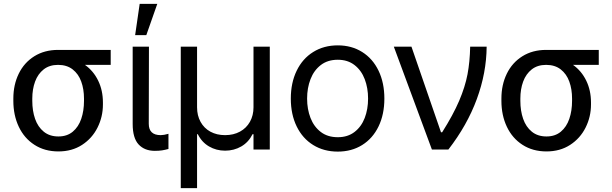

<svg xmlns="http://www.w3.org/2000/svg" viewBox="-20 -771 3156 990"><path d="M279.3 -513.7H550.8V-436.5H418Q461.9 -405.3 486.3 -355Q510.7 -304.7 510.7 -242.2V-232.4Q510.7 -168.9 482.9 -113.3Q455.1 -57.6 403.1 -23.9Q351.1 9.8 281.2 9.8Q210.4 9.8 157.7 -24.2Q105 -58.1 76.9 -117.4Q48.8 -176.8 48.8 -251V-262.7Q48.8 -334 76.7 -391.1Q104.5 -448.2 157 -481Q209.5 -513.7 279.3 -513.7ZM281.2 -67.4Q325.7 -67.4 355.2 -92Q384.8 -116.7 398.9 -158.2Q413.1 -199.7 413.1 -251V-262.7Q413.1 -311 398.9 -350.3Q384.8 -389.6 354.7 -413.1Q324.7 -436.5 279.3 -436.5Q234.9 -436.5 205.1 -413.1Q175.3 -389.6 160.9 -350.3Q146.5 -311 146.5 -262.7V-251Q146.5 -199.7 160.9 -158.2Q175.3 -116.7 205.6 -92Q235.8 -67.4 281.2 -67.4Z M748 -530.3 747.1 -132.8Q747.1 -74.2 808.6 -74.2Q824.7 -74.2 848.6 -81.1V-2.9Q832.5 1.5 816.4 4.2Q800.3 6.8 778.3 6.8Q725.6 6.8 694.8 -26.1Q664.1 -59.1 664.1 -131.8V-530.3ZM700.2 -751H791L734.4 -589.8H676.8Z M912.1 -530.3H996.1V-217.8Q996.1 -175.3 1014.2 -142.6Q1032.2 -109.9 1064.9 -92Q1097.7 -74.2 1140.6 -74.2Q1184.1 -74.2 1217.3 -92.3Q1250.5 -110.4 1268.8 -143.1Q1287.1 -175.8 1287.1 -217.8V-530.3H1371.1V0H1287.1V-79.1H1282.2Q1261.7 -37.6 1224.1 -15.9Q1186.5 5.9 1140.6 5.9Q1095.2 5.9 1057.9 -15.9Q1020.5 -37.6 1000 -79.1H996.1V199.2H912.1Z M1479.5 -262.7Q1479.5 -344.2 1509.8 -406.5Q1540 -468.8 1595 -502.9Q1649.9 -537.1 1721.7 -537.1Q1793 -537.1 1847.4 -502.9Q1901.9 -468.8 1931.9 -406.5Q1961.9 -344.2 1961.9 -262.7Q1961.9 -181.2 1931.9 -119.1Q1901.9 -57.1 1847.4 -23.2Q1793 10.7 1721.7 10.7Q1649.9 10.7 1595 -23.2Q1540 -57.1 1509.8 -119.1Q1479.5 -181.2 1479.5 -262.7ZM1877.9 -262.7Q1877.9 -317.4 1860.6 -362.8Q1843.3 -408.2 1808.1 -435.5Q1772.9 -462.9 1721.7 -462.9Q1669.4 -462.9 1634 -435.5Q1598.6 -408.2 1581.1 -362.8Q1563.5 -317.4 1563.5 -262.7Q1563.5 -208 1581.1 -162.8Q1598.6 -117.7 1634 -90.6Q1669.4 -63.5 1721.7 -63.5Q1772.9 -63.5 1808.1 -90.6Q1843.3 -117.7 1860.6 -162.8Q1877.9 -208 1877.9 -262.7Z M2010.7 -530.3H2101.6L2253.9 -88.9H2259.8Q2316.9 -179.2 2347.7 -251.5Q2378.4 -323.7 2390.6 -387.9Q2402.8 -452.1 2404.3 -530.3H2489.3Q2488.3 -395.5 2438.7 -260.5Q2389.2 -125.5 2292 0H2207Z M2795.9 -513.7H3067.4V-436.5H2934.6Q2978.5 -405.3 3002.9 -355Q3027.3 -304.7 3027.3 -242.2V-232.4Q3027.3 -168.9 2999.5 -113.3Q2971.7 -57.6 2919.7 -23.9Q2867.7 9.8 2797.9 9.8Q2727.1 9.8 2674.3 -24.2Q2621.6 -58.1 2593.5 -117.4Q2565.4 -176.8 2565.4 -251V-262.7Q2565.4 -334 2593.3 -391.1Q2621.1 -448.2 2673.6 -481Q2726.1 -513.7 2795.9 -513.7ZM2797.9 -67.4Q2842.3 -67.4 2871.8 -92Q2901.4 -116.7 2915.5 -158.2Q2929.7 -199.7 2929.7 -251V-262.7Q2929.7 -311 2915.5 -350.3Q2901.4 -389.6 2871.3 -413.1Q2841.3 -436.5 2795.9 -436.5Q2751.5 -436.5 2721.7 -413.1Q2691.9 -389.6 2677.5 -350.3Q2663.1 -311 2663.1 -262.7V-251Q2663.1 -199.7 2677.5 -158.2Q2691.9 -116.7 2722.2 -92Q2752.4 -67.4 2797.9 -67.4Z"/></svg>

Font: Pretendard JP
Style: Regular
Weight: 400
Designer: Base glyphs from Inter by Rasmus Andersson; Hangeul glyphs from Noto Sans CJK(Source Han Sans) by Jang Soo-young and Kan
Foundry: Kil Hyung-jin
Version: Version 1.309